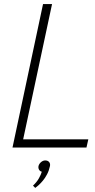

<svg xmlns="http://www.w3.org/2000/svg" viewBox="-20 -720 464 937"><path d="M141 186 152 197Q158 193 168 184Q178 175 189 162Q200 149 209.5 131Q219 113 224 90Q226 78 219.5 70.5Q213 63 201 63Q190 63 180.5 71Q171 79 168 90Q166 100 170.5 108Q175 116 184 118Q180 132 170 150Q160 168 141 186ZM41 0H402L411 -40H93L234 -700H190Z"/></svg>

Font: Advent Pro Light
Style: Italic
Weight: 300
Italic angle: -12°
Version: Version 3.000